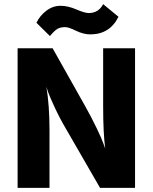

<svg xmlns="http://www.w3.org/2000/svg" viewBox="-20 -907 737 927"><path d="M219 0H65V-674H234L391 -395Q424 -336 448.5 -284.5Q473 -233 480 -212L488 -190Q478 -264 478 -395V-674H632V0H463L302 -279Q270 -333 245.5 -385.5Q221 -438 212 -463L204 -488Q219 -398 219 -279ZM296 -776Q271 -776 257 -767.5Q243 -759 221 -733L156 -797Q172 -831 203.5 -855Q235 -879 272 -879Q308 -879 348.5 -861.5Q389 -844 408 -844Q456 -844 478 -887L552 -826Q510 -741 416 -741Q383 -741 347 -758.5Q311 -776 296 -776Z"/></svg>

Font: Hind Guntur
Style: Bold
Weight: 700
Designer: Manushi Parikh, Hitesh Malaviya
Foundry: Indian Type Foundry
Version: Version 1.002;PS 1.0;hotconv 1.0.86;makeotf.lib2.5.63406; tt